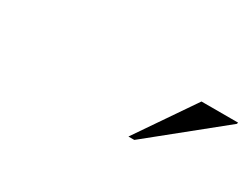

<svg xmlns="http://www.w3.org/2000/svg" viewBox="-32 -884 607 468"><g transform="rotate(30 272.0 -650.5)"><path d="M329.5 -569 441 -732H544L543 -728L346 -569Z"/></g></svg>

Font: Newsreader 72pt Medium
Style: Italic
Weight: 500
Italic angle: -17°
Designer: Hugues Gentile
Foundry: Production Type
Version: Version 1.003; ttfautohint (v1.8.3)